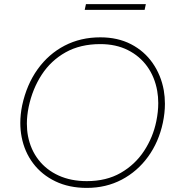

<svg xmlns="http://www.w3.org/2000/svg" viewBox="-20 -907 859 936"><path d="M403 9Q316.5 9 250 -23Q183.5 -55 141.5 -110.8Q99.5 -166.5 85.5 -239Q79 -272.5 79 -307.5Q79 -349 88 -393Q110 -495 163.5 -569.5Q217 -644 295 -684.5Q373 -725 469 -725Q554 -725 618.8 -691.5Q683.5 -658 724.2 -599.5Q765 -541 778.5 -466.5Q784 -434.5 784 -401Q784 -356.5 774 -309Q754 -215 702 -143.2Q650 -71.5 573.5 -31.2Q497 9 403 9ZM403 -24Q498.5 -24 568.5 -64.2Q638.5 -104.5 682.2 -171Q726 -237.5 742 -316Q751.5 -362 751.5 -404.5Q751.5 -435 746.5 -463.5Q734.5 -531.5 697.8 -582.8Q661 -634 603 -663Q545 -692 469 -692Q371.5 -692 300 -652Q228.5 -612 183.5 -543Q138.5 -474 120 -387Q111 -343.5 111 -304Q111 -272.5 116.5 -243.5Q129.5 -177 167.8 -127.8Q206 -78.5 266 -51.2Q326 -24 403 -24ZM393 -859 399 -887H691L685 -859Z"/></svg>

Font: Heraclito Thin
Style: Italic
Weight: 100
Italic angle: -12°
Designer: Kostas Bartsokas (font) & Cristiano Sobral (main changes)
Foundry: Kostas Bartsokas (font) & Cristiano Sobral (main changes)
Version: Version 1.00;July 8, 2020;FontCreator 13.0.0.2655 64-bit